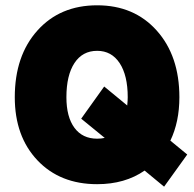

<svg xmlns="http://www.w3.org/2000/svg" viewBox="-20 -680 725 717"><path d="M35.2 -316.9Q35.2 -471.7 119.6 -565.9Q204.1 -660.2 342.8 -660.2Q481 -660.2 565.4 -565.7Q649.9 -471.2 649.9 -316.9Q649.9 -225.1 616.2 -154.8L679.2 -103L592.8 17.1L520 -43Q446.8 7.8 342.8 7.8Q204.1 7.8 119.6 -81.5Q35.2 -170.9 35.2 -316.9ZM457 -316.9Q457 -398.4 426.8 -444.3Q396.5 -490.2 342.8 -490.2Q288.1 -490.2 258.1 -444.6Q228 -398.9 228 -316.9Q228 -243.2 258.1 -202.6Q288.1 -162.1 342.8 -162.1Q357.9 -162.1 371.1 -165L283.2 -236.8L369.1 -356.9L455.1 -286.1Q457 -305.7 457 -316.9Z"/></svg>

Font: Overused Grotesk Black
Style: Regular
Weight: 900
Version: Version 0.002